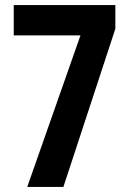

<svg xmlns="http://www.w3.org/2000/svg" viewBox="-20 -734 509 754"><path d="M296 -595H34V-714H433V-621L229 0H87Z"/></svg>

Font: Noto Sans Arabic Cond
Style: Bold
Weight: 700
Width: 3
Designer: Nadine Chahine
Foundry: Monotype Imaging Inc.
Version: Version 1.001